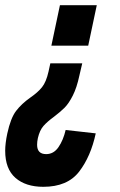

<svg xmlns="http://www.w3.org/2000/svg" viewBox="-50 -532 461 740"><path d="M290 -356H148L181 -512H323ZM256 -241Q246 -194 230.5 -163.5Q215 -133 199 -117Q183 -101 158 -82Q132 -63 117.5 -46.5Q103 -30 96 0Q93 14 93 26Q93 62 128 62Q157 62 175.5 35Q194 8 203 -31L319 -18Q300 71 255 129.5Q210 188 117 188Q49 188 9.5 153.5Q-30 119 -30 49Q-30 21 -22 -17Q-9 -77 12 -104.5Q33 -132 67 -156Q96 -176 112 -196Q128 -216 137 -256L144 -288H267Z"/></svg>

Font: Decalotype ExtraBold Italic
Style: Regular
Weight: 800
Italic angle: -12°
Designer: Alfredo Marco Pradil
Foundry: Alfredo Marco Pradil
Version: Version 1.0